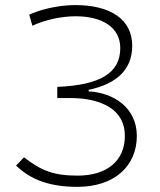

<svg xmlns="http://www.w3.org/2000/svg" viewBox="-20 -723 626 753"><path d="M284.2 9.8C426.8 9.8 516.6 -70.3 516.6 -189.9C516.6 -301.3 424.8 -359.4 327.6 -364.7V-370.6C441.4 -395 498.5 -452.6 498.5 -543.9C498.5 -647.5 412.6 -703.1 274.9 -703.1C197.8 -703.1 125 -680.2 94.7 -665.5L106.9 -622.1C159.7 -646.5 223.6 -659.2 276.4 -659.2C380.9 -659.2 451.7 -615.7 451.7 -534.7C451.7 -435.1 370.6 -389.2 204.6 -382.3V-338.4H260.7C284.2 -338.4 469.7 -338.4 469.7 -189.9C469.7 -93.3 400.9 -34.2 284.2 -34.2C189.5 -34.2 141.1 -54.2 74.2 -106L43 -73.7C100.6 -18.1 174.3 9.8 284.2 9.8Z"/></svg>

Font: Cascadia Code PL ExtraLight
Style: Regular
Weight: 200
Monospace: yes
Designer: Aaron Bell
Foundry: Saja Typeworks
Version: Version 2404.023